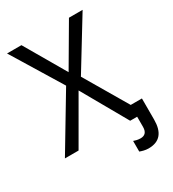

<svg xmlns="http://www.w3.org/2000/svg" viewBox="-215 -830 1030 1144"><g transform="rotate(-30 300.0 -258.0)"><path d="M465 198C544 198 579 151 579 65V-80H502L329 -374L537 -714H443L279 -434L116 -714H17L226 -372L3 0H97L276 -310L452 0H500V70C500 106 483 122 454 122C435 122 418 117 407 113V186C420 191 442 198 465 198Z"/></g></svg>

Font: Noto Sans Thai
Style: Regular
Weight: 400
Designer: Monotype Design Team
Foundry: Monotype Imaging Inc.
Version: Version 1.901